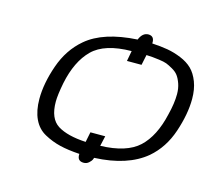

<svg xmlns="http://www.w3.org/2000/svg" viewBox="-85 -614 828 752"><g transform="rotate(15 329.5 -238.5)"><path d="M81.1 -160.2Q81.1 -223.1 106.9 -297.1Q132.8 -371.1 187 -417Q255.9 -476.1 393.1 -483.9V-484.9Q405.3 -513.7 428.2 -514.2Q454.1 -514.2 452.1 -483.9Q487.3 -481.9 515.1 -477.1Q543 -472.2 571 -460.7Q599.1 -449.2 617.7 -431.2Q636.2 -413.1 647.7 -383.1Q659.2 -353 659.2 -314Q659.2 -252.9 634.5 -179.4Q609.9 -106 556.2 -60.1Q481.9 2 348.1 7.8Q347.2 10.7 345 15.9Q342.8 21 334 29.1Q325.2 37.1 313 37.1Q286.1 37.1 288.1 7.8Q241.2 4.9 208 -3.2Q174.8 -11.2 143.8 -28.1Q112.8 -44.9 96.9 -78.6Q81.1 -112.3 81.1 -160.2ZM146 -166Q146 -97.2 185.5 -72.5Q225.1 -47.9 299.8 -43.9L308.1 -85H368.2L358.9 -43.9Q464.8 -46.9 514.4 -93Q564 -139.2 585 -231.9Q597.2 -279.8 597.2 -316.9Q597.2 -339.8 590.6 -358.9Q584 -377.9 575.4 -389.4Q566.9 -400.9 551 -409.9Q535.2 -418.9 524.7 -422.9Q514.2 -426.8 494.6 -429.4Q475.1 -432.1 467 -432.6Q459 -433.1 441.9 -434.1L433.1 -392.1H374L381.8 -434.1Q272.9 -433.1 223.9 -384.5Q174.8 -335.9 155.8 -243.2Q146 -192.9 146 -166Z"/></g></svg>

Font: CMU Bright
Style: Oblique
Weight: 500
Italic angle: -12°
Version: Version 0.7.0